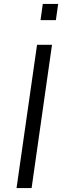

<svg xmlns="http://www.w3.org/2000/svg" viewBox="-20 -949 317 969"><path d="M63.5 0 167 -723H242.5L139.5 0ZM184.5 -847.5 196 -929H273.5L262 -847.5Z"/></svg>

Font: Public Sans Thin Light
Style: Italic
Weight: 300
Italic angle: -8°
Version: Version 2.001